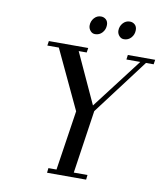

<svg xmlns="http://www.w3.org/2000/svg" viewBox="-94 -960 893 1037"><g transform="rotate(10 352.0 -441.0)"><path d="M117.2 -676.8 121.1 -702.1H336.9L333 -676.8H289.1L416 -400.9L627 -676.8H550.8L554.2 -702.1H704.1L700.2 -676.8H658.2L428.2 -372.1L377 -25.9H452.1L449.2 0H234.9L237.8 -25.9H282.2L332 -354L180.2 -676.8ZM323.2 -823.2Q323.2 -846.7 338.4 -864.3Q353.5 -881.8 376 -881.8Q392.1 -881.8 403.6 -871.3Q415 -860.8 415 -841.8Q415 -817.4 399.4 -799.8Q383.8 -782.2 359.9 -782.2Q344.2 -782.2 333.7 -794.9Q323.2 -807.6 323.2 -823.2ZM481 -823.2Q481 -846.7 496.3 -864.3Q511.7 -881.8 534.2 -881.8Q550.3 -881.8 561.8 -871.3Q573.2 -860.8 573.2 -841.8Q573.2 -817.4 557.6 -799.8Q542 -782.2 518.1 -782.2Q502.4 -782.2 491.7 -794.9Q481 -807.6 481 -823.2Z"/></g></svg>

Font: Dehuti
Style: Bold-Italic
Weight: 700
Version: Version 1.2